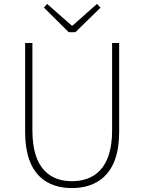

<svg xmlns="http://www.w3.org/2000/svg" viewBox="-20 -945 734 978"><path d="M346 13C464 13 587 -47 587 -272V-726H551V-280C551 -81 453 -22 346 -22C241 -22 145 -81 145 -280V-726H108V-272C108 -47 228 13 346 13ZM330 -781H364L492 -906L474 -925L350 -815H345L220 -925L204 -906Z"/></svg>

Font: Noto Sans Japanese Thin
Style: Regular
Weight: 100
Designer: Ryoko NISHIZUKA (kana & ideographs); Paul D. Hunt (Latin, Greek & Cyrillic); Wenlong ZHANG (bopomofo); Sandoll Communica
Foundry: Adobe Systems Incorporated
Version: Version 1.000;PS 1;hotconv 1.0.78;makeotf.lib2.5.61930